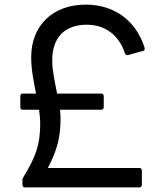

<svg xmlns="http://www.w3.org/2000/svg" viewBox="-20 -786 729 831"><path d="M583 25C590 25 594 21 594 13V-48C594 -54 590 -59 583 -59H187C230 -140 242 -198 242 -273C242 -286 241 -298 240 -311H418C425 -311 429 -315 429 -323V-369C429 -377 425 -381 418 -381H227C218 -430 206 -479 206 -525C206 -625 262 -679 355 -679C434 -679 494 -636 521 -555C523 -549 528 -546 535 -548L597 -565C605 -566 608 -571 606 -579C569 -696 476 -766 351 -766C208 -766 115 -675 115 -539C115 -484 126 -432 136 -381H78C72 -381 68 -377 68 -369V-323C68 -315 72 -311 78 -311H149C152 -290 154 -270 154 -250C154 -161 135 -107 81 -19C78 -15 77 -11 77 -6V13C77 21 81 25 88 25Z"/></svg>

Font: LINE Seed JP App_OTF Regular
Style: Regular
Weight: 400
Designer: LY Corporation & Fontrix & Fontworks
Version: Version 1.002